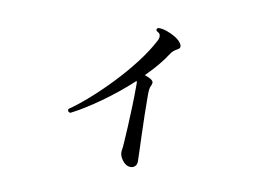

<svg xmlns="http://www.w3.org/2000/svg" viewBox="-67 -666 1135 808"><g transform="rotate(10 500.0 -262.5)"><path d="M529 35Q513 33 498.5 14Q484 -5 486 -25Q488 -34 490 -63Q492 -92 494 -132.5Q496 -173 497.5 -217Q499 -261 499 -301Q499 -309 499 -315.5Q499 -322 497 -326Q433 -267 365 -219Q297 -171 245 -145Q231 -148 235 -160Q269 -183 313.5 -222Q358 -261 404.5 -309.5Q451 -358 490.5 -409.5Q530 -461 554 -507Q562 -521 559 -533Q558 -538 553 -541.5Q548 -545 543 -548Q539 -557 548 -561Q564 -562 584.5 -555Q605 -548 623 -537Q641 -526 649 -513Q661 -495 642 -486Q625 -477 616 -463Q598 -435 575.5 -408.5Q553 -382 527 -356Q547 -349 558 -341Q569 -332 560 -316Q554 -306 554 -276Q554 -236 555 -190Q556 -144 557.5 -102Q559 -60 560 -30.5Q561 -1 561 6Q561 22 551.5 29.5Q542 37 529 35Z"/></g></svg>

Font: Zen Old Mincho SemiBold
Style: Regular
Weight: 600
Version: Version 1.500